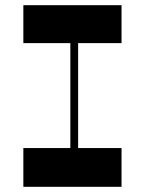

<svg xmlns="http://www.w3.org/2000/svg" viewBox="-20 -720 558 740"><path d="M251.1 -606.8H281.1V-119.8H251.1ZM448.4 -149.4V0H70V-149.4ZM448.4 -700V-553.8H70V-700Z"/></svg>

Font: Space Cowgirl
Style: Regular
Weight: 400
Designer: Valery Marier
Foundry: Valery Marier
Version: Version 1.000